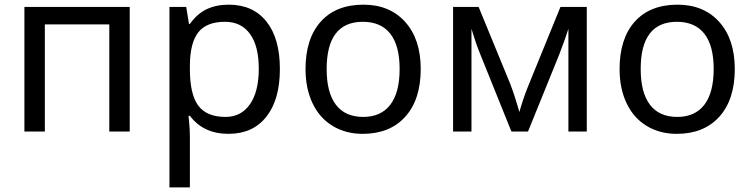

<svg xmlns="http://www.w3.org/2000/svg" viewBox="-20 -566 3235 826"><path d="M172.9 0H85V-536.1H538.1V0H450.2V-460.9H172.9Z M962.9 9.8Q855 9.8 796.9 -67.9H791L793 -47.9Q796.9 -9.8 796.9 20V240.2H709V-536.1H781.2L793 -462.9H796.9Q828.1 -506.8 869.1 -526.4Q910.2 -545.9 963.9 -545.9Q1068.4 -545.9 1126.2 -473.4Q1184.1 -400.9 1184.1 -269Q1184.1 -137.7 1126 -64Q1067.9 9.8 962.9 9.8ZM948.2 -472.2Q868.7 -472.2 833.3 -427.2Q797.9 -382.3 796.9 -286.1V-269Q796.9 -160.2 833 -111.6Q869.1 -63 950.2 -63Q1017.6 -63 1055.4 -117.7Q1093.3 -172.4 1093.3 -270Q1093.3 -368.2 1055.4 -420.2Q1017.6 -472.2 948.2 -472.2Z M1790 -269Q1790 -137.7 1723.6 -64Q1657.2 9.8 1540 9.8Q1467.3 9.8 1411.1 -24.2Q1355 -58.1 1324.7 -121.6Q1294.4 -185.1 1294.4 -269Q1294.4 -399.9 1359.9 -472.9Q1425.3 -545.9 1543.5 -545.9Q1656.7 -545.9 1723.4 -471.4Q1790 -397 1790 -269ZM1385.3 -269Q1385.3 -168 1425 -115.5Q1464.8 -63 1542.5 -63Q1619.1 -63 1659.2 -115.5Q1699.2 -168 1699.2 -269Q1699.2 -370.1 1658.9 -421.1Q1618.7 -472.2 1541 -472.2Q1385.3 -472.2 1385.3 -269Z M2214.4 -84Q2229 -137.2 2251.5 -193.8L2391.1 -536.1H2504.4V0H2425.3V-441.9Q2408.2 -388.7 2385.3 -330.1L2251.5 0H2180.2L2046.4 -332Q2036.6 -355.5 2027.1 -383.3Q2017.6 -411.1 2008.3 -441.9V0H1929.2V-536.1H2039.1L2174.3 -207Q2192.4 -161.1 2214.4 -84Z M3141.1 -269Q3141.1 -137.7 3074.7 -64Q3008.3 9.8 2891.1 9.8Q2818.4 9.8 2762.2 -24.2Q2706.1 -58.1 2675.8 -121.6Q2645.5 -185.1 2645.5 -269Q2645.5 -399.9 2710.9 -472.9Q2776.4 -545.9 2894.5 -545.9Q3007.8 -545.9 3074.5 -471.4Q3141.1 -397 3141.1 -269ZM2736.3 -269Q2736.3 -168 2776.1 -115.5Q2815.9 -63 2893.6 -63Q2970.2 -63 3010.3 -115.5Q3050.3 -168 3050.3 -269Q3050.3 -370.1 3010 -421.1Q2969.7 -472.2 2892.1 -472.2Q2736.3 -472.2 2736.3 -269Z"/></svg>

Font: NotoPenekeko
Style: Regular
Weight: 400
Designer: Monotype Design team
Foundry: Monotype Imaging Inc.
Version: Version 1.04